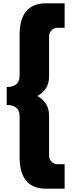

<svg xmlns="http://www.w3.org/2000/svg" viewBox="-20 -880 439 1160"><path d="M257.5 260Q209.5 260 178.5 243.8Q147.5 227.5 130 200.8Q112.5 174 105.5 142Q98.5 110 98.5 79V-177Q98.5 -214 77.2 -230Q56 -246 20.5 -246V-354Q56 -354 77.2 -370.2Q98.5 -386.5 98.5 -423V-679Q98.5 -710 105.5 -742Q112.5 -774 130 -800.8Q147.5 -827.5 178.5 -843.8Q209.5 -860 257.5 -860H370.5V-712H325.5Q307.5 -712 292 -697Q276.5 -682 276.5 -661V-421Q276.5 -372.5 255.8 -343.8Q235 -315 205.5 -300Q235 -285 255.8 -255.8Q276.5 -226.5 276.5 -179V61Q276.5 82 292 97Q307.5 112 325.5 112H370.5V260Z"/></svg>

Font: Spartan Thin Black
Style: Regular
Weight: 900
Version: Version 1.004